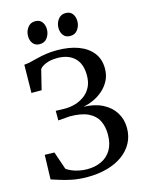

<svg xmlns="http://www.w3.org/2000/svg" viewBox="-139 -1030 845 1121"><g transform="rotate(-15 283.5 -469.0)"><path d="M248.5 10.5Q196 10.5 153.5 1.8Q111 -7 80.8 -17.2Q50.5 -27.5 34.5 -32L39 -179.5L97 -178L134 -70Q144.5 -61.5 163.8 -53Q183 -44.5 207.8 -39.2Q232.5 -34 258 -34Q306.5 -34 344.5 -52Q382.5 -70 404.2 -106.8Q426 -143.5 426 -200Q426 -247.5 408 -283.2Q390 -319 348.5 -338.8Q307 -358.5 237.5 -358.5L167.5 -353V-411L224.5 -409.5Q255 -409.5 285.2 -418.2Q315.5 -427 341 -445.5Q366.5 -464 381.8 -493.5Q397 -523 397 -564.5Q397 -634.5 359.2 -670.5Q321.5 -706.5 255.5 -706.5Q213.5 -706.5 185.5 -694.5Q157.5 -682.5 148.5 -668L119 -548.5H57.5L60 -718.5Q80.5 -720 101.5 -725Q122.5 -730 146.2 -736Q170 -742 199.2 -746.5Q228.5 -751 265.5 -751Q339 -751 393.8 -730.5Q448.5 -710 478.8 -671Q509 -632 509 -576Q509 -534.5 492 -502.5Q475 -470.5 448.2 -447.5Q421.5 -424.5 390.2 -410.8Q359 -397 330 -392Q398 -390 445.5 -365.5Q493 -341 518.2 -300Q543.5 -259 543.5 -207Q543.5 -157 521.8 -116.8Q500 -76.5 460.5 -48Q421 -19.5 367 -4.5Q313 10.5 248.5 10.5ZM178.5 -811Q152 -811 138 -829.2Q124 -847.5 124 -874Q124 -902.5 140.5 -925Q157 -947.5 186 -947.5H187Q213.5 -947.5 227.2 -929.2Q241 -911 241 -884.5Q241 -856 224.8 -833.5Q208.5 -811 179.5 -811ZM362.5 -811Q336 -811 322 -829.2Q308 -847.5 308 -874Q308 -902.5 324.5 -925Q341 -947.5 370 -947.5H371Q397.5 -947.5 411.2 -929.2Q425 -911 425 -884.5Q425 -856 408.8 -833.5Q392.5 -811 363.5 -811Z"/></g></svg>

Font: Merriweather 60pt
Style: Regular
Weight: 400
Version: Version 2.100